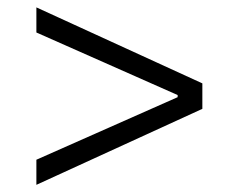

<svg xmlns="http://www.w3.org/2000/svg" viewBox="-20 -608 626 523"><path d="M79.1 -104.5 531.2 -311.5V-380.9L79.1 -587.9V-519.5L463.9 -349.1V-343.3L79.1 -172.9Z"/></svg>

Font: Cascadia Code PL Light
Style: Regular
Weight: 300
Monospace: yes
Designer: Aaron Bell
Foundry: Saja Typeworks
Version: Version 2404.023